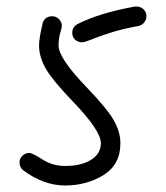

<svg xmlns="http://www.w3.org/2000/svg" viewBox="-20 -570 510 590"><path d="M40 -71Q40 -83 49 -91.5Q58 -100 70 -100Q79 -100 110.5 -80Q142 -60 180 -60Q230 -60 260 -79Q290 -98 290 -130Q290 -169 203 -259Q140 -325 122 -357Q100 -394 100 -430Q100 -454 112 -502Q120 -520 140 -520Q153 -520 161.5 -511Q170 -502 170 -490Q170 -485 165 -468.5Q160 -452 160 -430Q160 -391 247 -301Q310 -235 328 -203Q350 -166 350 -130Q350 -64 298 -32Q246 0 180 0Q114 0 51 -47Q40 -56 40 -71ZM232 -440Q220 -440 211 -448Q202 -456 202 -469Q202 -487 218 -496Q285 -530 395 -550H400Q412 -550 421 -541.5Q430 -533 430 -520Q430 -510 423 -501Q416 -492 405 -490Q354 -481 315 -468Q276 -455 258 -447.5Q240 -440 232 -440Z"/></svg>

Font: Pecita
Style: Book
Weight: 400
Width: 7
Version: Version 4.3